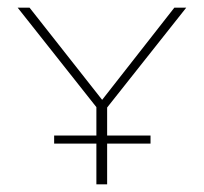

<svg xmlns="http://www.w3.org/2000/svg" viewBox="-20 -480 531 500"><path d="M259 -127H372V-106H259V0H231V-106H121V-127H231V-201L26 -460H57L246 -220L434 -460H465L259 -200Z"/></svg>

Font: Ysabeau SC Extralight
Style: Regular
Weight: 200
Designer: Christian Thalmann (Catharsis Fonts)
Version: Version 0.003